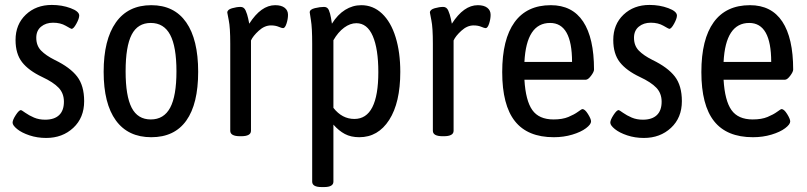

<svg xmlns="http://www.w3.org/2000/svg" viewBox="-20 -550 3269 778"><path d="M31 -53Q31 -64 44 -84Q57 -104 65 -104Q67 -104 82.5 -93Q98 -82 118 -73.5Q138 -65 163 -65Q200 -65 219.5 -83.5Q239 -102 239 -138Q239 -172 217.5 -194.5Q196 -217 151 -238Q96 -264 69.5 -298Q43 -332 43 -388Q43 -451 84.5 -490.5Q126 -530 190 -530Q231 -530 266 -517Q301 -504 301 -487Q301 -475 289.5 -454Q278 -433 270 -433Q268 -433 246.5 -445.5Q225 -458 195 -458Q166 -458 146.5 -442Q127 -426 127 -397Q127 -365 146.5 -345Q166 -325 202 -307Q264 -277 292.5 -240Q321 -203 321 -140Q321 -73 277 -32Q233 9 167 9Q131 9 99.5 -1.5Q68 -12 49.5 -27Q31 -42 31 -53Z M400 -259Q400 -389 449.5 -459Q499 -529 593 -529Q686 -529 734.5 -459.5Q783 -390 783 -259Q783 -129 735 -61.5Q687 6 593 6Q499 6 449.5 -62Q400 -130 400 -259ZM695 -261Q695 -361 669.5 -409Q644 -457 591 -457Q538 -457 513.5 -409.5Q489 -362 489 -261Q489 -161 513.5 -113.5Q538 -66 591 -66Q644 -66 669.5 -113.5Q695 -161 695 -261Z M913 -20V-373Q913 -439 907 -467.5Q901 -496 901 -499Q901 -511 920 -516.5Q939 -522 955 -522Q969 -522 975.5 -507Q982 -492 985.5 -475.5Q989 -459 990 -454Q1038 -529 1095 -529Q1120 -529 1133.5 -518.5Q1147 -508 1147 -490Q1147 -473 1141 -454.5Q1135 -436 1127 -436Q1122 -436 1109 -441.5Q1096 -447 1078 -447Q1052 -447 1028.5 -425.5Q1005 -404 997 -386V-20Q997 2 957 2H953Q913 2 913 -20Z M1245 186V-373Q1245 -438 1240 -467.5Q1235 -497 1235 -500Q1235 -512 1256 -517Q1277 -522 1293 -522Q1307 -522 1312.5 -509Q1318 -496 1321 -478.5Q1324 -461 1325 -454Q1348 -491 1378.5 -510Q1409 -529 1444 -529Q1492 -529 1528 -495Q1564 -461 1583 -399.5Q1602 -338 1602 -259Q1602 -134 1557 -64Q1512 6 1436 6Q1402 6 1377.5 -7Q1353 -20 1331 -45V186Q1331 208 1293 208H1283Q1245 208 1245 186ZM1513 -258Q1513 -352 1490.5 -404Q1468 -456 1424 -456Q1399 -456 1374.5 -438Q1350 -420 1331 -387V-113Q1366 -68 1416 -68Q1513 -68 1513 -258Z M1734 -20V-373Q1734 -439 1728 -467.5Q1722 -496 1722 -499Q1722 -511 1741 -516.5Q1760 -522 1776 -522Q1790 -522 1796.5 -507Q1803 -492 1806.5 -475.5Q1810 -459 1811 -454Q1859 -529 1916 -529Q1941 -529 1954.5 -518.5Q1968 -508 1968 -490Q1968 -473 1962 -454.5Q1956 -436 1948 -436Q1943 -436 1930 -441.5Q1917 -447 1899 -447Q1873 -447 1849.5 -425.5Q1826 -404 1818 -386V-20Q1818 2 1778 2H1774Q1734 2 1734 -20Z M2015 -258Q2015 -391 2065 -460Q2115 -529 2212 -529Q2299 -529 2343 -462.5Q2387 -396 2387 -268Q2387 -259 2375 -243Q2363 -227 2354 -227H2105Q2110 -142 2137 -104Q2164 -66 2223 -66Q2259 -66 2283 -76Q2307 -86 2322 -97Q2337 -108 2340 -108Q2350 -108 2362.5 -88Q2375 -68 2375 -58Q2375 -46 2354.5 -30.5Q2334 -15 2299 -4.5Q2264 6 2224 6Q2118 6 2066.5 -59Q2015 -124 2015 -258ZM2298 -299Q2298 -457 2209 -457Q2113 -457 2105 -299Z M2453 -53Q2453 -64 2466 -84Q2479 -104 2487 -104Q2489 -104 2504.5 -93Q2520 -82 2540 -73.5Q2560 -65 2585 -65Q2622 -65 2641.5 -83.5Q2661 -102 2661 -138Q2661 -172 2639.5 -194.5Q2618 -217 2573 -238Q2518 -264 2491.5 -298Q2465 -332 2465 -388Q2465 -451 2506.5 -490.5Q2548 -530 2612 -530Q2653 -530 2688 -517Q2723 -504 2723 -487Q2723 -475 2711.5 -454Q2700 -433 2692 -433Q2690 -433 2668.5 -445.5Q2647 -458 2617 -458Q2588 -458 2568.5 -442Q2549 -426 2549 -397Q2549 -365 2568.5 -345Q2588 -325 2624 -307Q2686 -277 2714.5 -240Q2743 -203 2743 -140Q2743 -73 2699 -32Q2655 9 2589 9Q2553 9 2521.5 -1.5Q2490 -12 2471.5 -27Q2453 -42 2453 -53Z M2822 -258Q2822 -391 2872 -460Q2922 -529 3019 -529Q3106 -529 3150 -462.5Q3194 -396 3194 -268Q3194 -259 3182 -243Q3170 -227 3161 -227H2912Q2917 -142 2944 -104Q2971 -66 3030 -66Q3066 -66 3090 -76Q3114 -86 3129 -97Q3144 -108 3147 -108Q3157 -108 3169.5 -88Q3182 -68 3182 -58Q3182 -46 3161.5 -30.5Q3141 -15 3106 -4.5Q3071 6 3031 6Q2925 6 2873.5 -59Q2822 -124 2822 -258ZM3105 -299Q3105 -457 3016 -457Q2920 -457 2912 -299Z"/></svg>

Font: Asap Condensed
Style: Regular
Weight: 400
Designer: Pablo Cosgaya
Foundry: Omnibus-Type
Version: Version 1.010; ttfautohint (v1.8)